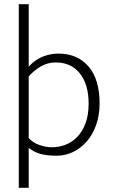

<svg xmlns="http://www.w3.org/2000/svg" viewBox="-20 -730 534 910"><path d="M452 -240Q452 -184 436 -138.5Q420 -93 392 -60.5Q364 -28 327 -10Q290 8 248 8Q203 8 172 -0.5Q141 -9 116 -29V160H69V-710H116V-414Q146 -447 182.5 -461.5Q219 -476 257 -476Q347 -476 399.5 -415Q452 -354 452 -240ZM400 -239Q400 -330 358.5 -382Q317 -434 244 -434Q206 -434 174 -415.5Q142 -397 116 -368V-76Q136 -53 167.5 -42.5Q199 -32 225 -32Q259 -32 290.5 -44Q322 -56 346.5 -81.5Q371 -107 385.5 -146Q400 -185 400 -239Z"/></svg>

Font: Mukta Vaani ExtraLight
Style: Regular
Weight: 275
Designer: Noopur Datye, Girish Dalvi, Yashodeep Gholap, Pallavi Karambelkar
Foundry: Ek Type
Version: Version 2.538;PS 1.000;hotconv 16.6.51;makeotf.lib2.5.65220;